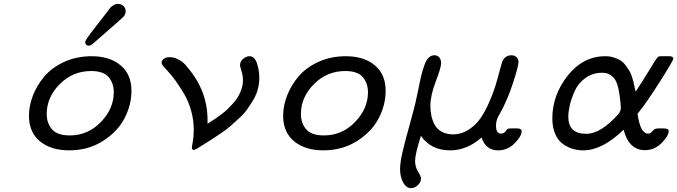

<svg xmlns="http://www.w3.org/2000/svg" viewBox="-20 -767 3481 987"><path d="M128.9 -171.9Q128.9 -223.6 149.4 -276.4Q169.9 -329.1 208.5 -374.5Q247.1 -419.9 310.5 -449Q374 -478 451.2 -478Q543.9 -478 599.9 -431.4Q655.8 -384.8 655.8 -299.8Q655.8 -228 620.4 -159.4Q585 -90.8 509.5 -42.5Q434.1 5.9 335 5.9Q242.2 5.9 185.5 -40.5Q128.9 -86.9 128.9 -171.9ZM220.2 -181.2Q220.2 -134.3 247.1 -102.5Q273.9 -70.8 338.9 -70.8Q431.6 -70.8 498.3 -139.4Q564.9 -208 564.9 -293Q564.9 -338.9 538.6 -370.4Q512.2 -401.9 448.2 -401.9Q354 -401.9 287.1 -334.5Q220.2 -267.1 220.2 -181.2ZM418 -549.8Q418 -556.6 429 -572.8Q439.9 -588.9 482.9 -644Q510.7 -680.2 528.8 -703.1Q529.8 -704.1 533.9 -710Q538.1 -715.8 540 -718.5Q542 -721.2 546.4 -726.6Q550.8 -731.9 554.9 -734.4Q559.1 -736.8 564 -740.5Q568.8 -744.1 574.5 -745.6Q580.1 -747.1 585.9 -747.1Q602.1 -747.1 614 -736.6Q626 -726.1 626 -709Q626 -692.9 613.5 -679.9Q601.1 -667 524.9 -601.1Q482.9 -564.9 456.1 -541Q444.8 -532.2 436 -532.2Q428.2 -532.2 423.1 -537.1Q418 -542 418 -549.8Z M811 -445.8Q811 -455.6 821.5 -464.4Q832 -473.1 852.1 -473.1Q863.3 -473.1 873.8 -470.5Q884.3 -467.8 892.6 -463.4Q900.9 -459 908.4 -454.6Q916 -450.2 922.1 -444.6Q928.2 -439 932.1 -435.1Q936 -431.2 939 -426.8L941.9 -422.9Q1046.9 -301.8 1046.9 -149.9V-130.9L1062 -141.1Q1078.1 -150.9 1088.1 -157.5Q1098.1 -164.1 1117.2 -178.5Q1136.2 -192.9 1149.2 -205.3Q1162.1 -217.8 1178.7 -236.3Q1195.3 -254.9 1205.3 -272.5Q1215.3 -290 1222.2 -311.5Q1229 -333 1229 -355Q1229 -377 1221.4 -401.4Q1213.9 -425.8 1213.9 -431.2Q1213.9 -451.2 1230 -464.6Q1246.1 -478 1262.2 -478Q1289.1 -478 1301 -441.4Q1313 -404.8 1313 -366.2Q1313 -337.4 1305.4 -308.6Q1297.9 -279.8 1282 -253.4Q1266.1 -227.1 1250.5 -204.6Q1234.9 -182.1 1208 -158Q1181.2 -133.8 1164.1 -118.4Q1147 -103 1115 -81.5Q1083 -60.1 1070.1 -51.5Q1057.1 -43 1026.6 -23.9Q996.1 -4.9 992.2 -2.9Q980 3.9 976.1 3.9Q966.3 3.9 966.3 -9.8Q966.3 -11.7 971.2 -39.8Q976.1 -67.9 976.1 -99.1Q976.1 -148.9 962.6 -197.5Q949.2 -246.1 926.3 -284.7Q903.3 -323.2 884.3 -349.6Q865.2 -376 842.8 -400.9Q820.3 -425.8 817.9 -428.2Q811 -437 811 -445.8Z M1435.5 -171.9Q1435.5 -223.6 1456.1 -276.4Q1476.6 -329.1 1515.1 -374.5Q1553.7 -419.9 1617.2 -449Q1680.7 -478 1757.8 -478Q1850.6 -478 1906.5 -431.4Q1962.4 -384.8 1962.4 -299.8Q1962.4 -228 1927 -159.4Q1891.6 -90.8 1816.2 -42.5Q1740.7 5.9 1641.6 5.9Q1548.8 5.9 1492.2 -40.5Q1435.5 -86.9 1435.5 -171.9ZM1526.9 -181.2Q1526.9 -134.3 1553.7 -102.5Q1580.6 -70.8 1645.5 -70.8Q1738.3 -70.8 1804.9 -139.4Q1871.6 -208 1871.6 -293Q1871.6 -338.9 1845.2 -370.4Q1818.8 -401.9 1754.9 -401.9Q1660.6 -401.9 1593.8 -334.5Q1526.9 -267.1 1526.9 -181.2Z M2036.6 101.1Q2036.6 67.9 2049.6 12.9Q2062.5 -42 2084.5 -120.6Q2106.4 -199.2 2115.7 -238.8Q2121.6 -262.7 2130.6 -308.3Q2139.6 -354 2145.5 -377.9Q2151.4 -401.9 2160.9 -429.9Q2170.4 -458 2183.6 -470.5Q2196.8 -482.9 2213.4 -482.9Q2228.5 -482.9 2238 -471.9Q2247.6 -460.9 2247.6 -441.9Q2247.6 -419.9 2220 -347.9Q2192.4 -275.9 2192.4 -223.1Q2192.4 -196.3 2197.5 -172.1Q2202.6 -147.9 2214.6 -125.5Q2226.6 -103 2251 -89.6Q2275.4 -76.2 2309.6 -76.2Q2351.6 -76.2 2388.7 -100.1Q2425.8 -124 2449.2 -158Q2472.7 -191.9 2493.7 -239Q2514.6 -286.1 2525.6 -322Q2536.6 -357.9 2547.1 -397.9Q2557.6 -438 2560.5 -445.8Q2573.7 -482.9 2609.4 -482.9Q2624.5 -482.9 2635 -473.4Q2645.5 -463.9 2645.5 -449.2Q2645.5 -427.2 2616.9 -339.6Q2588.4 -252 2548.8 -181.2Q2529.8 -152.3 2529.8 -122.1Q2529.8 -80.1 2555.7 -80.1Q2569.8 -80.1 2579.6 -92.8Q2582.5 -96.7 2584.5 -99.4Q2586.4 -102.1 2588.1 -103.5Q2589.8 -105 2592.8 -105.5Q2595.7 -106 2597.2 -106.4Q2598.6 -106.9 2604 -106.9Q2609.4 -106.9 2613.8 -106.9H2637.7Q2661.6 -106.9 2661.6 -92.8Q2661.6 -66.9 2625.7 -30.5Q2589.8 5.9 2540.5 5.9Q2477.5 5.9 2455.6 -60.1Q2380.4 5.9 2294.4 5.9Q2195.3 5.9 2144.5 -67.9H2143.6Q2113.8 26.4 2113.8 59.1Q2113.8 91.3 2129.2 115.7Q2144.5 140.1 2144.5 149.9Q2144.5 168.9 2128.2 184.6Q2111.8 200.2 2092.8 200.2Q2068.8 200.2 2052.7 171.6Q2036.6 143.1 2036.6 101.1Z M2819.3 -158.2Q2819.3 -278.3 2898.4 -378.2Q2977.5 -478 3092.3 -478Q3115.2 -478 3135.7 -471.4Q3156.2 -464.8 3170.4 -455.8Q3184.6 -446.8 3196.5 -430.4Q3208.5 -414.1 3215.3 -403.1Q3222.2 -392.1 3228.8 -371.6Q3235.4 -351.1 3237.3 -342.5Q3239.3 -334 3243.2 -314.9L3247.6 -295.9Q3264.6 -320.8 3279.5 -345Q3294.4 -369.1 3304.4 -385Q3314.5 -400.9 3323.5 -415.5Q3332.5 -430.2 3337.9 -439.2Q3343.3 -448.2 3347.9 -455.6Q3352.5 -462.9 3356 -466.6Q3359.4 -470.2 3361.3 -473.1Q3363.3 -476.1 3366.7 -476.6Q3370.1 -477.1 3372.8 -477.5Q3375.5 -478 3380.4 -478H3419.4Q3441.4 -478 3441.4 -465.8Q3441.4 -456.1 3370.8 -345Q3300.3 -233.9 3257.3 -182.1Q3271.5 -80.1 3311.5 -80.1Q3324.7 -80.1 3334.5 -93.5Q3344.2 -106.9 3365.2 -106.9H3390.1Q3417 -106.9 3417.5 -94.2Q3417.5 -68.4 3380.9 -31.7Q3344.2 4.9 3295.4 4.9Q3213.4 4.9 3185.5 -100.1Q3076.7 5.9 2977.5 5.9Q2950.7 5.9 2925 -1.5Q2899.4 -8.8 2874.3 -26.4Q2849.1 -43.9 2834.2 -78.1Q2819.3 -112.3 2819.3 -158.2ZM2901.4 -167Q2901.4 -79.1 2993.2 -79.1Q3069.3 -79.1 3159.2 -181.2Q3171.4 -195.3 3171.4 -212.9Q3171.4 -233.9 3164.6 -279.8Q3155.8 -346.7 3132.6 -369.9Q3109.4 -393.1 3077.1 -393.1Q3026.4 -393.1 2989.3 -366Q2952.1 -338.9 2934.3 -298.8Q2916.5 -258.8 2908.9 -225.3Q2901.4 -191.9 2901.4 -167Z"/></svg>

Font: CMU Concrete
Style: BoldItalic
Weight: 700
Italic angle: -14.04°
Version: Version 0.7.0